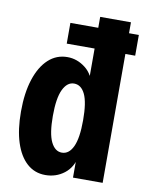

<svg xmlns="http://www.w3.org/2000/svg" viewBox="-83 -779 645 848"><g transform="rotate(10 239.5 -355.0)"><path d="M172 -578V-671H479V-578ZM302 0V-99L310 -98Q300 -46 263.5 -18Q227 10 179 10Q131 10 96.5 -21Q62 -52 43.5 -109.5Q25 -167 25 -248Q25 -332 45 -393Q65 -454 101 -487Q137 -520 186 -520Q230 -520 267 -491Q304 -462 312 -408H297V-720H435V0ZM234 -100Q266 -100 284 -138.5Q302 -177 302 -257Q302 -337 284.5 -373.5Q267 -410 235 -410Q204 -410 185.5 -371.5Q167 -333 167 -253Q167 -174 185 -137Q203 -100 234 -100Z"/></g></svg>

Font: Instrument Sans Condensed
Style: Bold
Weight: 700
Width: 3
Designer: Rodrigo Fuenzalida
Foundry: fragTYPE
Version: Version 1.000;gftools[0.9.28]